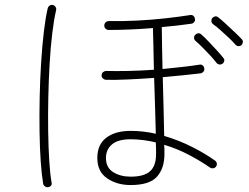

<svg xmlns="http://www.w3.org/2000/svg" viewBox="-20 -770 1040 801"><path d="M525 2Q468 2 427 -26Q386 -54 386 -111Q386 -167 423.5 -195.5Q461 -224 525 -224Q578 -224 630 -212Q629 -259 627 -321Q625 -383 623 -445Q567 -441 513.5 -438.5Q460 -436 421 -437Q414 -438 408.5 -443.5Q403 -449 404 -456Q404 -464 410 -469Q416 -474 423 -474Q461 -473 513.5 -474Q566 -475 622 -479Q621 -532 620 -577.5Q619 -623 618 -653Q571 -649 523 -647Q475 -645 433 -645Q426 -645 420.5 -650.5Q415 -656 415 -663Q415 -671 420.5 -676.5Q426 -682 433 -682Q488 -681 549.5 -684Q611 -687 669.5 -693.5Q728 -700 772 -707Q780 -709 786 -704.5Q792 -700 793 -692Q795 -685 790.5 -678.5Q786 -672 778 -671Q751 -667 720 -663.5Q689 -660 655 -657Q655 -627 656 -581Q657 -535 658 -482Q699 -486 739 -490.5Q779 -495 811 -500Q819 -502 825 -497.5Q831 -493 832 -485Q834 -478 829.5 -472Q825 -466 817 -464Q784 -460 743.5 -456Q703 -452 659 -448Q661 -382 662.5 -316.5Q664 -251 665 -203Q726 -185 781.5 -157Q837 -129 877 -100Q883 -96 884.5 -88.5Q886 -81 881 -75Q877 -69 869.5 -68Q862 -67 856 -71Q819 -97 770 -123Q721 -149 665 -166Q666 -153 666 -143Q666 -133 666 -127Q666 -68 635 -33Q604 2 525 2ZM525 -33Q581 -33 606 -55.5Q631 -78 631 -127Q631 -135 631 -147.5Q631 -160 630 -176Q605 -182 578 -185.5Q551 -189 525 -189Q472 -189 447 -167.5Q422 -146 422 -111Q422 -71 452 -52Q482 -33 525 -33ZM181 11Q174 12 167.5 7.5Q161 3 160 -4Q154 -39 150 -95Q146 -151 145 -220.5Q144 -290 145.5 -363.5Q147 -437 151.5 -508Q156 -579 163 -638Q170 -697 179 -735Q181 -743 187.5 -747Q194 -751 201 -749Q208 -747 212 -740.5Q216 -734 214 -727Q205 -689 198 -631Q191 -573 187 -504Q183 -435 181.5 -362.5Q180 -290 181 -222Q182 -154 185.5 -99Q189 -44 195 -10Q199 7 181 11ZM908 -504Q902 -500 895 -501Q888 -502 883 -508Q875 -519 858.5 -537Q842 -555 824.5 -572.5Q807 -590 796 -599Q790 -604 789.5 -611.5Q789 -619 794 -624Q799 -630 806 -631Q813 -632 819 -627Q831 -617 849 -598Q867 -579 885 -559.5Q903 -540 912 -528Q917 -523 915.5 -515.5Q914 -508 908 -504ZM987 -581Q981 -577 974 -577.5Q967 -578 962 -584Q953 -595 935.5 -611.5Q918 -628 899.5 -644.5Q881 -661 869 -669Q863 -674 862 -681Q861 -688 865 -694Q870 -700 877 -701.5Q884 -703 890 -698Q902 -689 921.5 -671Q941 -653 960 -635Q979 -617 989 -606Q994 -601 993 -593.5Q992 -586 987 -581Z"/></svg>

Font: Zen Maru Gothic Light
Style: Regular
Weight: 300
Designer: Yoshimichi Ohira
Foundry: Positype
Version: Version 1.001